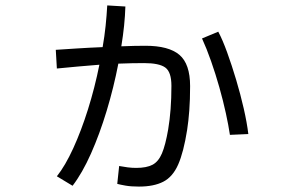

<svg xmlns="http://www.w3.org/2000/svg" viewBox="-20 -659 1040 709"><path d="M248 27 190 -8Q221 -47 250.5 -111.5Q280 -176 305 -255.5Q330 -335 347 -420Q309 -417 269.5 -413.5Q230 -410 190 -406L186 -475Q217 -477 263 -480Q309 -483 359 -485Q366 -525 370 -563.5Q374 -602 376 -639L443 -635Q441 -567 428 -488Q452 -489 474.5 -489.5Q497 -490 517 -490Q603 -490 642.5 -456.5Q682 -423 682 -341Q682 -291 679 -251Q676 -211 671 -179Q658 -97 638 -51.5Q618 -6 583 12Q548 30 493 30Q464 30 444 26.5Q424 23 413 20L420 -46Q436 -43 451.5 -41Q467 -39 483 -39Q521 -39 543 -50.5Q565 -62 578 -92.5Q591 -123 601 -181Q607 -217 610 -256.5Q613 -296 613 -342Q613 -393 590.5 -409.5Q568 -426 512 -426Q469 -426 417 -424Q400 -336 374 -250Q348 -164 316 -92Q284 -20 248 27ZM829 -161Q824 -195 814 -241Q804 -287 790 -336.5Q776 -386 759.5 -433Q743 -480 726 -517L786 -542Q802 -512 819 -465Q836 -418 852 -364.5Q868 -311 880 -258.5Q892 -206 897 -164Z"/></svg>

Font: Murecho
Style: Regular
Weight: 400
Designer: Neil Summerour
Foundry: Positype
Version: Version 1.010; ttfautohint (v1.8.3)